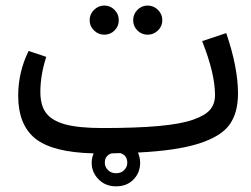

<svg xmlns="http://www.w3.org/2000/svg" viewBox="-20 -533 896 685"><path d="M352.1 -409.2Q331.1 -409.2 315.4 -424.3Q299.8 -439.5 299.8 -460.9Q299.8 -482.4 315.4 -497.8Q331.1 -513.2 352.1 -513.2Q373.5 -513.2 388.7 -497.8Q403.8 -482.4 403.8 -460.9Q403.8 -439.5 388.7 -424.3Q373.5 -409.2 352.1 -409.2ZM506.8 -409.2Q485.4 -409.2 470.2 -424.3Q455.1 -439.5 455.1 -460.9Q455.1 -482.4 470.2 -497.8Q485.4 -513.2 506.8 -513.2Q527.8 -513.2 543.5 -497.8Q559.1 -482.4 559.1 -460.9Q559.1 -439.5 543.5 -424.3Q527.8 -409.2 506.8 -409.2ZM829.1 -199.2Q829.1 -129.9 798.6 -87.9Q768.1 -45.9 689.5 -20.8Q610.8 4.4 472.2 11.2Q480 29.3 480 47.9Q480 83 456.3 107.4Q432.6 131.8 394 131.8Q356.4 131.8 331.8 106.9Q307.1 82 307.1 47.9Q307.1 31.2 314 14.2Q168 10.7 106.4 -38.3Q44.9 -87.4 44.9 -191.9Q44.9 -275.4 82 -351.1L145 -330.1Q124 -265.1 124 -205.1Q124 -156.7 144.8 -129.4Q165.5 -102.1 213.4 -89.1Q261.2 -76.2 345.2 -76.2Q465.8 -76.2 544.9 -83.3Q624 -90.3 668.2 -105.7Q712.4 -121.1 729.7 -141.8Q747.1 -162.6 747.1 -193.8Q747.1 -271 701.2 -386.2L787.1 -415Q829.1 -292.5 829.1 -199.2ZM434.1 47.9Q434.1 21 409.2 13.2Q404.3 13.2 393.6 13.7Q382.8 14.2 377.9 14.2Q354 22 354 47.9Q354 62.5 365.2 73.7Q376.5 85 394 85Q412.6 85 423.3 73.7Q434.1 62.5 434.1 47.9Z"/></svg>

Font: FiraGO
Style: Regular
Weight: 400
Designer: bBox Type
Foundry: bBox Type GmbH
Version: Version 1.001;PS 001.001;hotconv 1.0.88;makeotf.lib2.5.64775